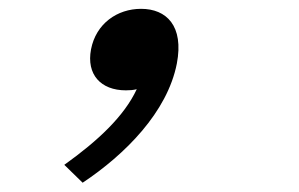

<svg xmlns="http://www.w3.org/2000/svg" viewBox="-20 -182 660 424"><path d="M258 17.5C266 17.5 274 17 282 15C254.5 74 197.5 128 122 182L162.5 221.5C256.5 159 349.5 65.5 370.5 -41.5C386.5 -125 347.5 -162.5 291.5 -162.5C239 -162.5 192 -130 181 -73C170.5 -17.5 202.5 17.5 258 17.5Z"/></svg>

Font: Monaspace Krypton
Style: Italic
Weight: 400
Italic angle: -11°
Designer: Riley Cran & the Lettermatic Team
Foundry: Lettermatic
Version: Version 1.101 (Monaspace Krypton)